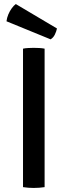

<svg xmlns="http://www.w3.org/2000/svg" viewBox="-20 -923 334 947"><path d="M93.5 -683Q105 -685.5 119.8 -686.2Q134.5 -687 146 -687Q159 -687 173.5 -686.2Q188 -685.5 200 -683V0Q188 2 173.5 3Q159 4 146 4Q134.5 4 119.8 3Q105 2 93.5 0ZM58 -903Q48 -896 38 -882.2Q28 -868.5 21 -851.8Q14 -835 12 -818L229.5 -729Q243 -737 250.5 -752.5Q258 -768 261 -782.5Z"/></svg>

Font: Signika
Style: Regular
Weight: 400
Designer: Anna Giedry
Foundry: Anna Giedry
Version: Version 2.001